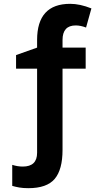

<svg xmlns="http://www.w3.org/2000/svg" viewBox="-20 -744 540 1004"><path d="M307 40V-385H428V-495H307V-535Q307 -611 376 -611Q401 -611 430 -600L458 -700Q398 -724 347 -724Q174 -724 174 -535V-495L64 -456V-385H174V55Q174 127 99 127Q72 127 44 118V228Q61 233 81 236.5Q101 240 128 240Q225 240 266 191.5Q307 143 307 40Z"/></svg>

Font: Noto Sans Mono UI Condensed ExtraBold
Style: Regular
Weight: 800
Width: 3
Designer: Monotype Design team
Foundry: Monotype Imaging Inc.
Version: 1.000